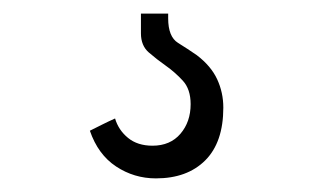

<svg xmlns="http://www.w3.org/2000/svg" viewBox="-20 -20 492 282"><path d="M308 138Q308 189 281.5 215.5Q255 242 209 242Q177 242 150.5 224.5Q124 207 112 172Q120 168 130 163Q140 158 149 154Q154 171 168 182.5Q182 194 204 194Q230 194 245 176.5Q260 159 260 133Q260 111 248.5 98.5Q237 86 223.5 76.5Q210 67 198.5 57Q187 47 187 29V0H227V7Q227 34 241.5 43Q256 52 269 61Q290 77 299 96.5Q308 116 308 138Z"/></svg>

Font: Josefin Slab SemiBold
Style: Regular
Weight: 600
Designer: Santiago Orozco
Foundry: Typemade
Version: Version 2.000